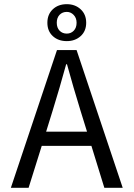

<svg xmlns="http://www.w3.org/2000/svg" viewBox="-20 -900 640 920"><path d="M207 -791Q207 -831 233 -855.5Q259 -880 300 -880Q340 -880 366.5 -855.5Q393 -831 393 -791Q393 -751 366.5 -727Q340 -703 300 -703Q259 -703 233 -727Q207 -751 207 -791ZM347 -791Q347 -814 333 -828.5Q319 -843 300 -843Q279 -843 265.5 -829Q252 -815 252 -791Q252 -767 265.5 -753Q279 -739 300 -739Q320 -739 333.5 -753Q347 -767 347 -791ZM253 -660H347L568 0H480L418 -201H180L117 0H32ZM397 -269 366 -369Q332 -479 301 -592H297Q266 -479 232 -369L201 -269Z"/></svg>

Font: Office Code Pro
Style: Regular
Weight: 400
Designer: Nathan Rutzky & Paul D. Hunt
Foundry: Adobe Systems Incorporated
Version: Version 1.004